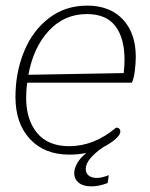

<svg xmlns="http://www.w3.org/2000/svg" viewBox="-20 -540 532 683"><path d="M77 -246Q73 -221 73 -192Q73 -114 112 -67Q151 -20 226 -20Q315 -20 393 -86Q408 -86 408 -71Q408 -61 391.5 -46Q375 -31 348 -17Q285 26 285 61Q285 76 295.5 84.5Q306 93 325 93Q342 93 367 83L363 111Q332 123 305 123Q276 123 260 110Q244 97 244 76Q244 59 255 40Q266 21 287 4Q259 10 226 10Q138 10 86.5 -45.5Q35 -101 35 -195Q35 -282 65.5 -356.5Q96 -431 154 -475.5Q212 -520 290 -520Q371 -520 417 -471Q463 -422 463 -338Q463 -315 459.5 -287.5Q456 -260 449 -246ZM81 -274 420 -280Q423 -306 423 -328Q423 -404 390.5 -447Q358 -490 289 -490Q209 -490 154 -431Q99 -372 81 -274Z"/></svg>

Font: Thasadith
Style: Italic
Weight: 400
Italic angle: -9°
Designer: Cadson Demak Co.,Ltd.
Foundry: Cadson Demak Co.,Ltd.
Version: Version 1.000; ttfautohint (v1.6)